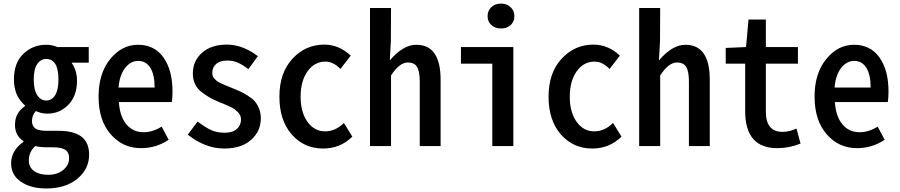

<svg xmlns="http://www.w3.org/2000/svg" viewBox="-20 -814 5015 1070"><path d="M237.3 236.3Q152.3 236.3 97.2 199.2Q42 162.1 42 96.7Q42 25.4 110.4 -23.4V-28.3Q63.5 -57.6 63.5 -119.1Q63.5 -184.6 119.1 -222.7V-226.6Q57.6 -279.3 57.6 -371.1Q57.6 -463.9 110.4 -514.2Q163.1 -564.5 237.3 -564.5Q271.5 -564.5 299.8 -551.8H474.6V-464.8H378.9Q409.2 -419.9 409.2 -365.2Q409.2 -279.3 360.8 -230Q312.5 -180.7 244.1 -180.7Q210 -180.7 179.7 -195.3Q158.2 -170.9 158.2 -139.6Q158.2 -112.3 176.3 -98.6Q194.3 -85 239.3 -85H304.7Q390.6 -85 433.6 -52.7Q476.6 -20.5 476.6 48.8Q476.6 127.9 411.1 182.1Q345.7 236.3 237.3 236.3ZM237.3 -253.9Q268.6 -253.9 287.1 -283.2Q305.7 -312.5 305.7 -371.1Q305.7 -485.4 237.3 -485.4Q207 -485.4 187.5 -457Q168 -428.7 168 -371.1Q168 -313.5 187.5 -283.7Q207 -253.9 237.3 -253.9ZM248 160.2Q299.8 160.2 332.5 132.8Q365.2 105.5 365.2 68.4Q365.2 34.2 343.3 20.5Q321.3 6.8 274.4 6.8H241.2Q202.1 6.8 176.8 0Q140.6 32.2 140.6 80.1Q140.6 117.2 169.4 138.7Q198.2 160.2 248 160.2Z M765.6 11.7Q664.1 11.7 596.7 -65.9Q529.3 -143.6 529.3 -275.4Q529.3 -405.3 594.2 -484.9Q659.2 -564.5 749 -564.5Q840.8 -564.5 891.1 -493.7Q941.4 -422.9 941.4 -303.7Q941.4 -270.5 937.5 -245.1H642.6Q647.5 -166 684.1 -121.6Q720.7 -77.1 780.3 -77.1Q831.1 -77.1 880.9 -108.4L919.9 -35.2Q850.6 11.7 765.6 11.7ZM640.6 -326.2H841.8Q841.8 -397.5 817.9 -436Q793.9 -474.6 750 -474.6Q708 -474.6 677.2 -435.1Q646.5 -395.5 640.6 -326.2Z M1229.5 13.7Q1124 13.7 1026.4 -63.5L1081.1 -136.7Q1125 -103.5 1157.2 -88.9Q1189.5 -74.2 1232.4 -74.2Q1276.4 -74.2 1299.8 -95.2Q1323.2 -116.2 1323.2 -148.4Q1323.2 -170.9 1306.2 -188.5Q1289.1 -206.1 1269.5 -215.8Q1250 -225.6 1213.9 -240.2Q1209 -242.2 1206.1 -243.2Q1172.9 -256.8 1151.9 -268.6Q1130.9 -280.3 1105.5 -299.3Q1080.1 -318.4 1067.4 -344.7Q1054.7 -371.1 1054.7 -404.3Q1054.7 -474.6 1106 -520Q1157.2 -565.4 1245.1 -565.4Q1332 -565.4 1417 -501L1364.3 -428.7Q1330.1 -454.1 1304.7 -465.3Q1279.3 -476.6 1247.1 -476.6Q1206.1 -476.6 1184.6 -457.5Q1163.1 -438.5 1163.1 -409.2Q1163.1 -399.4 1165.5 -391.1Q1168 -382.8 1175.3 -375.5Q1182.6 -368.2 1188 -363.3Q1193.4 -358.4 1206.5 -352.1Q1219.7 -345.7 1226.6 -342.8Q1233.4 -339.8 1251.5 -332.5Q1269.5 -325.2 1276.4 -322.3Q1305.7 -310.5 1321.3 -303.2Q1336.9 -295.9 1361.8 -280.3Q1386.7 -264.6 1399.9 -249.5Q1413.1 -234.4 1423.3 -209.5Q1433.6 -184.6 1433.6 -155.3Q1433.6 -83 1379.4 -34.7Q1325.2 13.7 1229.5 13.7Z M1780.3 13.7Q1674.8 13.7 1606 -64.5Q1537.1 -142.6 1537.1 -275.4Q1537.1 -408.2 1609.9 -486.8Q1682.6 -565.4 1787.1 -565.4Q1869.1 -565.4 1934.6 -503.9L1877 -429.7Q1837.9 -470.7 1793.9 -470.7Q1732.4 -470.7 1693.8 -416.5Q1655.3 -362.3 1655.3 -275.4Q1655.3 -188.5 1693.4 -135.3Q1731.4 -82 1792 -82Q1849.6 -82 1896.5 -128.9L1943.4 -52.7Q1877 13.7 1780.3 13.7Z M2042 0V-769.5H2159.2L2158.2 -585L2152.3 -477.5Q2226.6 -564.5 2299.8 -564.5Q2435.5 -564.5 2435.5 -369.1V0H2319.3V-358.4Q2319.3 -416 2304.2 -440.9Q2289.1 -465.8 2252.9 -465.8Q2206.1 -465.8 2159.2 -393.6V0Z M2723.6 0V-459H2548.8V-551.8H2840.8V0ZM2772.5 -655.3Q2739.3 -655.3 2718.3 -674.3Q2697.3 -693.4 2697.3 -723.6Q2697.3 -754.9 2718.3 -774.4Q2739.3 -793.9 2772.5 -793.9Q2804.7 -793.9 2825.7 -773.9Q2846.7 -753.9 2846.7 -723.6Q2846.7 -693.4 2825.7 -674.3Q2804.7 -655.3 2772.5 -655.3Z M3280.3 13.7Q3174.8 13.7 3106 -64.5Q3037.1 -142.6 3037.1 -275.4Q3037.1 -408.2 3109.9 -486.8Q3182.6 -565.4 3287.1 -565.4Q3369.1 -565.4 3434.6 -503.9L3377 -429.7Q3337.9 -470.7 3293.9 -470.7Q3232.4 -470.7 3193.8 -416.5Q3155.3 -362.3 3155.3 -275.4Q3155.3 -188.5 3193.4 -135.3Q3231.4 -82 3292 -82Q3349.6 -82 3396.5 -128.9L3443.4 -52.7Q3377 13.7 3280.3 13.7Z M3542 0V-769.5H3659.2L3658.2 -585L3652.3 -477.5Q3726.6 -564.5 3799.8 -564.5Q3935.5 -564.5 3935.5 -369.1V0H3819.3V-358.4Q3819.3 -416 3804.2 -440.9Q3789.1 -465.8 3752.9 -465.8Q3706.1 -465.8 3659.2 -393.6V0Z M4311.5 11.7Q4132.8 11.7 4132.8 -194.3V-459H4024.4V-546.9L4137.7 -551.8L4151.4 -705.1H4248V-551.8H4426.8V-459H4248V-192.4Q4248 -79.1 4340.8 -79.1Q4378.9 -79.1 4418.9 -97.7L4441.4 -13.7Q4377 11.7 4311.5 11.7Z M4755.9 11.7Q4654.3 11.7 4586.9 -65.9Q4519.5 -143.6 4519.5 -275.4Q4519.5 -405.3 4584.5 -484.9Q4649.4 -564.5 4739.3 -564.5Q4831.1 -564.5 4881.3 -493.7Q4931.6 -422.9 4931.6 -303.7Q4931.6 -270.5 4927.7 -245.1H4632.8Q4637.7 -166 4674.3 -121.6Q4710.9 -77.1 4770.5 -77.1Q4821.3 -77.1 4871.1 -108.4L4910.2 -35.2Q4840.8 11.7 4755.9 11.7ZM4630.9 -326.2H4832Q4832 -397.5 4808.1 -436Q4784.2 -474.6 4740.2 -474.6Q4698.2 -474.6 4667.5 -435.1Q4636.7 -395.5 4630.9 -326.2Z"/></svg>

Font: Gen Shin Gothic Monospace Medium
Style: Regular
Weight: 500
Designer: [Source Han Sans]
Ryoko NISHIZUKA  (kana & ideographs); Paul D. Hunt (Latin, Greek & Cyrillic); Wenlong ZHANG  (bopomofo
Version: Version 1.002.20150607